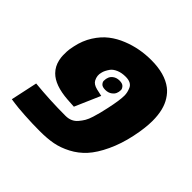

<svg xmlns="http://www.w3.org/2000/svg" viewBox="-165 -801 969 969"><g transform="rotate(45 319.5 -316.0)"><path d="M60.1 -312.5Q56.2 -331.1 56.2 -343.5Q56.2 -356 56.4 -370.1Q56.6 -384.3 63 -414.1Q73.7 -465.3 99.4 -505.6Q125 -545.9 157.5 -571Q189.9 -596.2 230.5 -612.3Q304.2 -642.1 388.7 -642.1Q485.8 -642.1 541.5 -599.6Q562 -584 578.1 -558.6Q609.9 -509.8 609.9 -429.7Q609.9 -377.9 595 -307.6Q580.1 -237.3 552.5 -178.5Q524.9 -119.6 492.7 -84.2Q460.4 -48.8 418.7 -27.1Q377 -5.4 337.2 2.2Q297.4 9.8 242.9 9.8Q188.5 9.8 133.8 6.3Q79.1 2.9 54.7 -1L30.3 -4.4L61 -147.5Q169.9 -136.7 281.2 -136.7Q321.8 -136.7 345.7 -165Q357.9 -179.2 366.7 -194.1Q375.5 -209 382.8 -232.7Q390.1 -256.3 394.3 -273.2Q398.4 -290 404.3 -316.4Q419.4 -385.3 419.4 -419.4Q419.4 -441.4 409.2 -464.4Q397.5 -491.2 356.4 -491.2Q328.1 -491.2 306.9 -482.2Q285.6 -473.1 275.4 -459.5Q258.8 -436 255.4 -418.9Q248 -394 260.7 -369.1Q270 -351.1 299.3 -343.8L337.4 -335.4L278.3 -199.2L231.4 -202.1Q134.3 -209 92.3 -252Q67.9 -276.9 60.1 -312.5ZM312.5 -444.3Q327.1 -455.6 348.4 -455.6Q369.6 -455.6 378.4 -445.6Q387.2 -435.5 387.2 -426.8Q387.2 -397.9 367.2 -382.8Q352.1 -371.1 330.6 -371.1Q309.1 -371.1 300.8 -380.4Q292.5 -389.6 292.5 -398.4Q292.5 -429.2 312.5 -444.3Z"/></g></svg>

Font: Open Sans Hebrew Extra Bold
Style: Italic
Weight: 800
Italic angle: -12°
Foundry: Ascender Corporation, Yanek Iontef
Version: Version 2.001;PS 002.001;hotconv 1.0.70;makeotf.lib2.5.58329